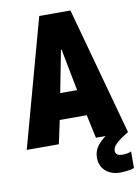

<svg xmlns="http://www.w3.org/2000/svg" viewBox="-104 -786 770 1065"><g transform="rotate(-10 281.0 -253.0)"><path d="M-3.9 0 193.4 -719.7H369.1L566.4 0H385.7L347.7 -175.8L335 -246.1L283.2 -513.7H279.3L227.5 -246.1L214.8 -175.8L176.8 0ZM138.7 -131.8V-278.3H423.8V-131.8ZM486.3 213.9Q435.5 213.9 403.8 185.8Q372.1 157.7 372.1 110.4Q372.1 69.3 399.9 36.9Q427.7 4.4 479.5 -26.4L566.4 0Q541.5 15.1 520.8 29.8Q500 44.4 487.8 59.3Q475.6 74.2 475.6 89.8Q475.6 103.5 485.4 110.8Q495.1 118.2 516.6 118.2Q528.8 118.2 543.2 115.5Q557.6 112.8 564.5 108.4V202.1Q550.3 208 525.9 210.9Q501.5 213.9 486.3 213.9Z"/></g></svg>

Font: Reddit Mono Black
Style: Regular
Weight: 900
Monospace: yes
Designer: Stephen Hutchings
Foundry: Reddit
Version: Version 1.014